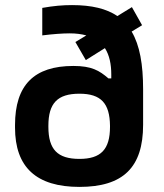

<svg xmlns="http://www.w3.org/2000/svg" viewBox="-20 -725 644 754"><path d="M39 -234V-224C39 -68 123 9 292 9C464 9 542 -68 542 -235V-374C542 -472 529 -547 497 -601L538 -626L498 -697L441 -662C398 -691 340 -705 263 -705C226 -705 191 -702 146 -694V-586C186 -591 225 -594 254 -594C279 -594 300 -591 319 -586L276 -560L317 -489L392 -536C410 -508 417 -472 417 -433V-417H406C370 -448 340 -466 268 -466C114 -466 39 -391 39 -234ZM170 -227V-231C170 -320 206 -357 292 -357C377 -357 411 -319 412 -231V-227C412 -138 376 -101 292 -101C206 -101 170 -138 170 -227Z"/></svg>

Font: LT Wave Alt Bold
Style: Regular
Weight: 700
Designer: Daniel Lyons
Version: Version 2.5 (Glyphs App)